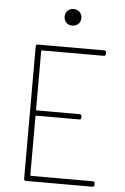

<svg xmlns="http://www.w3.org/2000/svg" viewBox="-60 -940 641 982"><g transform="rotate(5 260.5 -448.5)"><path d="M452 -672H135Q131 -672 131 -668V-368Q131 -364 135 -364H355Q365 -364 365 -354V-347Q365 -337 355 -337H135Q131 -337 131 -333V-32Q131 -28 135 -28H452Q462 -28 462 -18V-10Q462 0 452 0H111Q101 0 101 -10V-690Q101 -700 111 -700H452Q462 -700 462 -690V-682Q462 -672 452 -672ZM235 -855Q235 -873 247 -885Q259 -897 278 -897Q297 -897 309 -885Q321 -873 321 -855Q321 -836 309 -824Q297 -812 278 -812Q259 -812 247 -824Q235 -836 235 -855Z"/></g></svg>

Font: Barlow Semi Condensed Thin
Style: Regular
Weight: 250
Width: 4
Designer: Jeremy Tribby
Foundry: Tribby Type
Version: Version 1.408